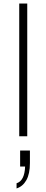

<svg xmlns="http://www.w3.org/2000/svg" viewBox="-20 -765 261 1078"><path d="M88 0H133V-745H88ZM73 293Q108 282 128 246.5Q148 211 148 150V80H93V170H121Q118 250 73 264Z"/></svg>

Font: Plus Jakarta Sans ExtraLight
Style: Regular
Weight: 200
Designer: Gumpita Rahayu
Foundry: Tokotype
Version: Version 2.004; ttfautohint (v1.8.3)